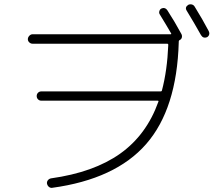

<svg xmlns="http://www.w3.org/2000/svg" viewBox="-20 -860 1040 912"><path d="M934.6 -693.4Q901.4 -752.9 867.2 -808.6Q856.4 -825.2 874 -836.9Q881.8 -840.8 890.6 -838.9Q899.4 -836.9 904.3 -829.1Q941.4 -769.5 971.7 -711.9Q975.6 -704.1 973.6 -696.3Q971.7 -688.5 963.9 -683.6Q945.3 -675.8 934.6 -693.4ZM134.8 -652.3Q126 -652.3 119.1 -658.7Q112.3 -665 112.3 -673.8Q112.3 -682.6 119.1 -689.9Q126 -697.3 134.8 -697.3H790Q794.9 -697.3 793 -701.2Q773.4 -735.4 739.3 -791Q734.4 -797.9 736.8 -806.6Q739.3 -815.4 746.1 -819.3Q753.9 -823.2 761.7 -821.3Q769.5 -819.3 775.4 -810.5Q809.6 -757.8 841.8 -698.2Q845.7 -690.4 843.8 -682.1Q841.8 -673.8 834 -669.9Q829.1 -668 829.1 -662.1V-660.2Q820.3 -342.8 674.3 -175.8Q528.3 -8.8 227.5 32.2Q218.8 33.2 211.9 27.3Q205.1 21.5 203.1 11.7Q202.1 2.9 207.5 -3.9Q212.9 -10.7 221.7 -12.7Q424.8 -41 550.3 -129.9Q675.8 -218.8 732.4 -377Q734.4 -381.8 728.5 -381.8H175.8Q167 -381.8 160.6 -388.2Q154.3 -394.5 154.3 -403.8Q154.3 -413.1 160.6 -419.4Q167 -425.8 175.8 -425.8H743.2Q748 -425.8 749 -429.7Q774.4 -525.4 779.3 -646.5Q779.3 -652.3 774.4 -652.3Z"/></svg>

Font: Rounded-L Mgen+ 1mn light
Style: Regular
Weight: 200
Designer: [Source Han Sans]
Ryoko NISHIZUKA  (kana & ideographs); Paul D. Hunt (Latin, Greek & Cyrillic); Wenlong ZHANG  (bopomofo
Version: Version 1.059.20150602